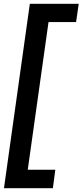

<svg xmlns="http://www.w3.org/2000/svg" viewBox="-20 -831 437 1017"><path d="M1 166 138 -811H397L383 -714H237L127 68H273L260 166Z"/></svg>

Font: Host Grotesk SemiBold
Style: Italic
Weight: 600
Italic angle: -8°
Designer: Doğukan Karapınar based on Poppins by Indian Type Foundry, Jonny Pinhorn
Foundry: Element Type
Version: Version 1.001; ttfautohint (v1.8.4.7-5d5b)